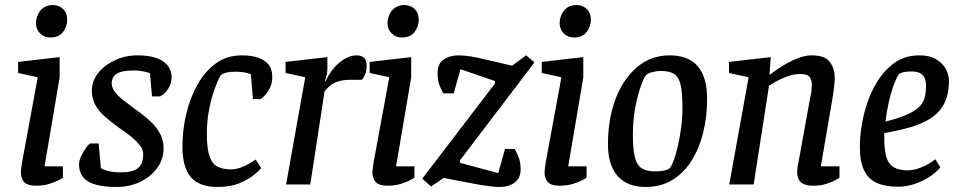

<svg xmlns="http://www.w3.org/2000/svg" viewBox="-20 -733 3799 763"><path d="M123 5Q90 5 76.5 -9Q63 -23 63 -49Q63 -55 64.5 -65.5Q66 -76 67 -84L130 -426L52 -443V-487L217 -506V-425L157 -72H230V-27Q228 -25 213 -17Q198 -9 175 -2Q152 5 123 5ZM180 -584Q155 -584 139 -600.5Q123 -617 123 -641Q123 -658 130.5 -675Q138 -692 153 -702.5Q168 -713 190 -713Q214 -713 230.5 -697.5Q247 -682 247 -654Q247 -628 230.5 -606Q214 -584 180 -584Z M443 10Q366 10 330 -12Q294 -34 294 -80Q294 -94 303 -113.5Q312 -133 323.5 -148Q335 -163 341 -163H372L381 -65Q391 -58 413 -53Q435 -48 458 -48Q509 -48 529 -65.5Q549 -83 549 -120Q549 -138 537 -154Q525 -170 504.5 -187.5Q484 -205 456 -223Q424 -246 398.5 -268Q373 -290 359 -315.5Q345 -341 345 -373Q345 -411 370 -442.5Q395 -474 436.5 -493.5Q478 -513 527 -513Q592 -513 627 -490Q662 -467 662 -425Q662 -403 649 -381.5Q636 -360 616 -350H584L576 -442Q564 -447 546 -450Q528 -453 512 -453Q465 -453 444.5 -440.5Q424 -428 424 -401Q424 -385 436 -368.5Q448 -352 470 -335Q492 -318 520 -297Q554 -273 578.5 -250Q603 -227 616.5 -201Q630 -175 630 -143Q630 -101 605 -66Q580 -31 537.5 -10.5Q495 10 443 10Z M844 10Q772 10 738.5 -29Q705 -68 705 -151Q705 -214 719.5 -277.5Q734 -341 763.5 -394.5Q793 -448 837 -480.5Q881 -513 941 -513Q977 -513 1004 -504.5Q1031 -496 1046.5 -477.5Q1062 -459 1062 -427Q1062 -403 1053 -384.5Q1044 -366 1033 -354.5Q1022 -343 1016 -339H985L977 -438Q975 -439 959 -443.5Q943 -448 912 -448Q896 -448 882 -445Q868 -442 858 -435Q854 -430 845 -410Q836 -390 826 -358.5Q816 -327 809 -287Q802 -247 802 -202Q802 -143 812.5 -112.5Q823 -82 844 -71Q865 -60 897 -60Q919 -60 940.5 -68.5Q962 -77 977.5 -87Q993 -97 996 -99L1018 -65Q1013 -58 992 -40Q971 -22 934 -6Q897 10 844 10Z M1117 0 1193 -426 1115 -443V-487L1281 -506V-457Q1281 -447 1278 -434Q1275 -421 1271 -412H1275Q1284 -433 1302 -456.5Q1320 -480 1345.5 -496.5Q1371 -513 1397 -513Q1416 -513 1426.5 -503.5Q1437 -494 1437 -469Q1437 -452 1431 -437.5Q1425 -423 1418 -416H1375Q1343 -416 1322.5 -409Q1302 -402 1290 -391Q1278 -380 1270 -371L1213 0Z M1520 5Q1487 5 1473.5 -9Q1460 -23 1460 -49Q1460 -55 1461.5 -65.5Q1463 -76 1464 -84L1527 -426L1449 -443V-487L1614 -506V-425L1554 -72H1627V-27Q1625 -25 1610 -17Q1595 -9 1572 -2Q1549 5 1520 5ZM1577 -584Q1552 -584 1536 -600.5Q1520 -617 1520 -641Q1520 -658 1527.5 -675Q1535 -692 1550 -702.5Q1565 -713 1587 -713Q1611 -713 1627.5 -697.5Q1644 -682 1644 -654Q1644 -628 1627.5 -606Q1611 -584 1577 -584Z M1966 10Q1951 10 1929.5 7.5Q1908 5 1887 1.5Q1866 -2 1847 -6L1743 -26L1693 8L1658 -23L1947 -401V-411L1810 -458L1783 -362H1743Q1737 -369 1728 -390Q1719 -411 1719 -442Q1719 -480 1743 -496.5Q1767 -513 1801 -513Q1825 -513 1852.5 -508.5Q1880 -504 1916 -495L2015 -472L2071 -513L2104 -485L1808 -96V-86L1960 -45L1987 -141H2025Q2031 -132 2040 -110.5Q2049 -89 2049 -59Q2049 -34 2036.5 -18.5Q2024 -3 2005 3.5Q1986 10 1966 10Z M2204 5Q2171 5 2157.5 -9Q2144 -23 2144 -49Q2144 -55 2145.5 -65.5Q2147 -76 2148 -84L2211 -426L2133 -443V-487L2298 -506V-425L2238 -72H2311V-27Q2309 -25 2294 -17Q2279 -9 2256 -2Q2233 5 2204 5ZM2261 -584Q2236 -584 2220 -600.5Q2204 -617 2204 -641Q2204 -658 2211.5 -675Q2219 -692 2234 -702.5Q2249 -713 2271 -713Q2295 -713 2311.5 -697.5Q2328 -682 2328 -654Q2328 -628 2311.5 -606Q2295 -584 2261 -584Z M2546 10Q2473 10 2434.5 -33.5Q2396 -77 2396 -160Q2396 -261 2426.5 -340.5Q2457 -420 2512 -466.5Q2567 -513 2641 -513Q2716 -513 2753 -469.5Q2790 -426 2790 -340Q2790 -268 2774 -204.5Q2758 -141 2727 -92.5Q2696 -44 2650.5 -17Q2605 10 2546 10ZM2582 -52Q2599 -52 2615.5 -54.5Q2632 -57 2642 -65Q2649 -73 2657.5 -96Q2666 -119 2673.5 -151.5Q2681 -184 2686.5 -224Q2692 -264 2692 -307Q2692 -365 2684.5 -396.5Q2677 -428 2658.5 -439.5Q2640 -451 2606 -451Q2590 -451 2572.5 -446.5Q2555 -442 2547 -434Q2540 -427 2527.5 -393Q2515 -359 2505 -308Q2495 -257 2495 -197Q2495 -142 2502.5 -110Q2510 -78 2529 -65Q2548 -52 2582 -52Z M3212 5Q3188 5 3174 -1.5Q3160 -8 3154 -20Q3148 -32 3148 -49Q3148 -57 3149 -66Q3150 -75 3152 -82L3200 -347Q3203 -357 3204.5 -370Q3206 -383 3206 -396Q3206 -416 3197 -427.5Q3188 -439 3161 -439Q3135 -439 3109 -429.5Q3083 -420 3063.5 -409Q3044 -398 3036 -392L2975 0H2878L2955 -426L2877 -443V-487L3043 -506L3038 -437H3041Q3053 -447 3072.5 -460Q3092 -473 3114 -485Q3136 -497 3160 -505Q3184 -513 3206 -513Q3258 -513 3277.5 -487Q3297 -461 3297 -424Q3297 -411 3295.5 -395.5Q3294 -380 3292 -366Q3290 -352 3288 -341L3242 -72H3316V-27Q3314 -25 3299.5 -17Q3285 -9 3262.5 -2Q3240 5 3212 5Z M3550 9Q3498 9 3464.5 -6Q3431 -21 3414 -56Q3397 -91 3397 -148Q3397 -192 3405.5 -241.5Q3414 -291 3432 -339Q3450 -387 3478 -426.5Q3506 -466 3544.5 -489.5Q3583 -513 3633 -513Q3674 -513 3700 -497.5Q3726 -482 3738.5 -459Q3751 -436 3751 -413Q3751 -357 3732 -321Q3713 -285 3678 -262.5Q3643 -240 3596.5 -227Q3550 -214 3494 -204V-184Q3494 -135 3503 -107Q3512 -79 3533 -67.5Q3554 -56 3587 -56Q3612 -56 3641.5 -68Q3671 -80 3697 -100L3717 -68Q3699 -46 3671 -28.5Q3643 -11 3611.5 -1Q3580 9 3550 9ZM3499 -250Q3555 -264 3587.5 -279Q3620 -294 3635.5 -311Q3651 -328 3655.5 -348.5Q3660 -369 3660 -393Q3660 -408 3655.5 -420.5Q3651 -433 3638.5 -441Q3626 -449 3602 -449Q3584 -449 3570 -446Q3556 -443 3551 -437Q3539 -417 3528.5 -386.5Q3518 -356 3510.5 -320.5Q3503 -285 3499 -250Z"/></svg>

Font: Faustina Medium
Style: Italic
Weight: 500
Italic angle: -8°
Designer: Alfonso Garcia
Foundry: http://www.omnibus-type.com
Version: Version 1.200